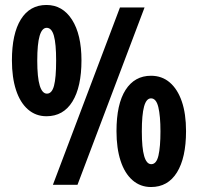

<svg xmlns="http://www.w3.org/2000/svg" viewBox="-20 -744 797 773"><path d="M167 -724Q232 -724 270 -664.5Q308 -605 308 -501Q308 -394 271.5 -335Q235 -276 167 -276Q124 -276 92.5 -303.5Q61 -331 44.5 -381.5Q28 -432 28 -501Q28 -608 64 -666Q100 -724 167 -724ZM168 -632Q149 -632 139.5 -599.5Q130 -567 130 -500Q130 -432 140 -399.5Q150 -367 169 -367Q189 -367 197.5 -399Q206 -431 206 -500Q206 -568 197 -600Q188 -632 168 -632ZM562 -714 292 0H193L463 -714ZM588 -439Q632 -439 663.5 -412Q695 -385 712 -335.5Q729 -286 729 -216Q729 -109 692.5 -50Q656 9 588 9Q545 9 513.5 -18.5Q482 -46 465.5 -96.5Q449 -147 449 -216Q449 -325 485.5 -382Q522 -439 588 -439ZM588 -348Q569 -348 560 -315Q551 -282 551 -215Q551 -148 560.5 -115.5Q570 -83 589 -83Q610 -83 618 -118Q626 -153 626 -215Q626 -277 617.5 -312.5Q609 -348 588 -348Z"/></svg>

Font: Noto Sans Display ExtraCondensed
Style: Regular
Weight: 400
Width: 2
Version: Version 2.003